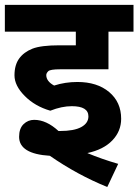

<svg xmlns="http://www.w3.org/2000/svg" viewBox="-20 -642 569 790"><path d="M224.6 -455.6H292V-511.7H0V-622.1H529.3V-511.7H426.3V-356.9H227.5Q186.5 -356.9 178.5 -348.9Q170.4 -340.8 170.4 -333Q170.4 -307.6 202.6 -290Q248 -304.7 298.3 -304.7Q379.9 -304.7 429.2 -263.2Q478.5 -221.7 478.5 -153.3Q478.5 -102.1 442.1 -64.2Q405.8 -26.4 339.4 -12.2Q397.5 12.2 466.3 32.2L421.4 127.4Q298.3 77.6 185.1 -1Q58.6 -8.8 58.6 -79.1Q58.6 -113.3 76.9 -131.1Q95.2 -148.9 120.6 -148.9Q170.9 -148.9 220.7 -103H227.1Q284.7 -103 314.2 -119.1Q343.8 -135.3 343.8 -163.1Q343.8 -205.1 275.4 -205.1Q233.9 -205.1 187 -186.5Q124 -204.6 81.8 -247.1Q39.6 -289.6 39.6 -332Q39.6 -374.5 58.8 -401.1Q78.1 -427.7 113.5 -441.7Q148.9 -455.6 224.6 -455.6Z"/></svg>

Font: NotoSans-Bold
Style: Bold
Weight: 700
Designer: Monotype Design team
Foundry: Monotype Imaging Inc.
Version: Version 1.04